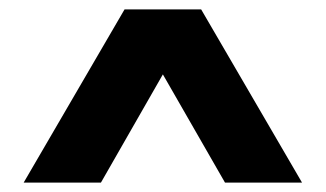

<svg xmlns="http://www.w3.org/2000/svg" viewBox="-20 -760 696 410"><path d="M30.5 -370 246 -740H409.5L625 -370H460.5L292 -663.5H363.5L195.5 -370Z"/></svg>

Font: Encode Sans SC SemiExpanded
Style: Bold
Weight: 700
Width: 6
Designer: Multiple Designers
Foundry: Impallari Type
Version: Version 3.002